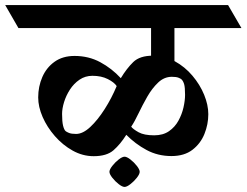

<svg xmlns="http://www.w3.org/2000/svg" viewBox="-74 -677 963 750"><path d="M217.3 -458.5Q272.5 -458.5 317.6 -434.1Q362.8 -409.7 397.9 -371.6Q420.9 -409.7 446.5 -434.6Q472.2 -459.5 522.9 -459.5Q569.3 -459.5 608.9 -437.7Q648.4 -416 677.7 -381.3Q707 -346.7 723.4 -306.9Q739.7 -267.1 739.7 -231Q739.7 -191.4 724.6 -153.8Q709.5 -116.2 677.7 -91.8Q646 -67.4 595.7 -67.4Q542.5 -67.4 498.5 -91.1Q454.6 -114.7 419.4 -150.4Q396 -113.3 369.4 -90.1Q342.8 -66.9 292 -66.9Q249 -66.9 210 -88.6Q170.9 -110.4 140.4 -145.3Q109.9 -180.2 92.5 -220Q75.2 -259.8 75.2 -296.4Q75.2 -338.9 91.3 -376Q107.4 -413.1 139.2 -435.8Q170.9 -458.5 217.3 -458.5ZM381.8 -340.8Q372.1 -355.5 346.9 -368.2Q321.8 -380.9 287.1 -380.9Q258.8 -380.9 236.6 -365.7Q214.4 -350.6 199.2 -327.1Q184.1 -303.7 176.3 -278.3Q168.5 -252.9 168.5 -231.9Q168.5 -201.7 172.4 -186Q176.3 -170.4 182.1 -165Q186 -161.6 195.6 -157.7Q205.1 -153.8 223.1 -153.8Q249.5 -153.8 278.6 -180.9Q307.6 -208 335 -251Q362.3 -293.9 381.8 -340.8ZM635.3 -366.7Q631.8 -370.1 623 -373.5Q614.3 -377 597.2 -377Q567.4 -377 543.7 -354.5Q520 -332 501.2 -299.1Q482.4 -266.1 467 -233.9Q451.7 -201.7 438.5 -182.1Q445.8 -172.4 467.3 -160.4Q488.8 -148.4 528.3 -148.4Q563 -148.4 586.2 -164.6Q609.4 -180.7 623 -205.6Q636.7 -230.5 642.8 -257.6Q648.9 -284.7 648.9 -306.6Q648.9 -335.9 645.3 -348.1Q641.6 -360.4 635.3 -366.7ZM393.1 -657.2 444.8 -567.4H-2L-53.7 -657.2ZM816.9 -657.2 869.1 -567.4H362.3L309.6 -657.2ZM516.1 -402.3V-623H607.4V-402.3ZM353.5 -5.9Q353.5 -14.6 364.5 -28.8Q375.5 -43 389.6 -54Q403.8 -64.9 412.6 -64.9Q421.4 -64.9 435.5 -54Q449.7 -43 460.7 -28.8Q471.7 -14.6 471.7 -5.9Q471.7 2.9 460.7 17.1Q449.7 31.2 435.5 42.2Q421.4 53.2 412.6 53.2Q403.8 53.2 389.6 42.2Q375.5 31.2 364.5 17.1Q353.5 2.9 353.5 -5.9Z"/></svg>

Font: Annapurna SIL
Style: Bold
Weight: 700
Designer: Peter Martin, Annie Olsen
Foundry: SIL International
Version: Version 2.000